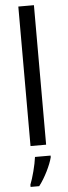

<svg xmlns="http://www.w3.org/2000/svg" viewBox="-64 -856 368 1042"><g transform="rotate(-5 120.0 -335.5)"><path d="M163 -66V-826H78V-66ZM182 4V-5H97C92 37 73 109 59 143V155H106C139 113 172 45 182 4Z"/></g></svg>

Font: Noto Sans Malayalam UI SemiCondensed
Style: Regular
Weight: 400
Width: 4
Designer: Jelle Bosma - Monotype Design Team
Foundry: Monotype Imaging Inc.
Version: Version 2.104